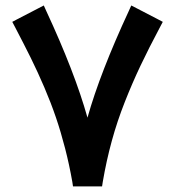

<svg xmlns="http://www.w3.org/2000/svg" viewBox="-20 -669 626 687"><path d="M293 -248Q337.9 -408.2 441.4 -630.9L449.7 -649.4L467.8 -640.1L544.9 -600.1L562.5 -590.8L553.2 -573.2Q512.2 -496.1 482.9 -434.3Q453.6 -372.6 426.5 -304Q399.4 -235.4 380.1 -165Q360.8 -94.7 347.7 -18.1L345.2 -2H328.6H257.8H241.2L238.8 -18.1Q228 -79.6 212.9 -138.2Q197.8 -196.8 180.2 -248.5Q162.6 -300.3 138.7 -356.2Q114.7 -412.1 90.1 -461.9Q65.4 -511.7 33.2 -573.2L23.9 -590.8L41.5 -600.1L118.7 -640.1L136.7 -649.4L145 -630.9Q247.6 -410.2 293 -248Z"/></svg>

Font: Shabnam FD
Style: Bold
Weight: 700
Foundry: DejaVu fonts team - Redesigned by Saber Rastikerdar - Based on Vazir font
Version: Version 5.00;October 20, 2019;FontCreator 12.0.0.2547 64-bit